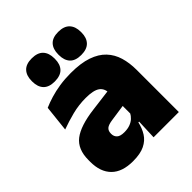

<svg xmlns="http://www.w3.org/2000/svg" viewBox="-198 -806 933 933"><g transform="rotate(-45 269.0 -339.0)"><path d="M325 0 330 -126 326.5 -130.5V-283.5L325 -301.5Q325 -336 302.8 -352.2Q280.5 -368.5 227 -368.5Q178.5 -368.5 133.8 -357Q89 -345.5 48 -330.5L62.5 -465Q87.5 -476 118 -485.2Q148.5 -494.5 184.5 -500Q220.5 -505.5 261 -505.5Q329.5 -505.5 375.2 -489.8Q421 -474 448 -445.2Q475 -416.5 486.8 -377Q498.5 -337.5 498.5 -290V0ZM172.5 12Q98.5 12 60.8 -25.8Q23 -63.5 23 -133V-145.5Q23 -219.5 68.2 -254.5Q113.5 -289.5 213 -302L338.5 -318L349 -217L242.5 -201.5Q213.5 -197.5 202.2 -187.8Q191 -178 191 -159V-157Q191 -139.5 202.8 -128.5Q214.5 -117.5 242 -117.5Q265 -117.5 281.8 -123.8Q298.5 -130 309.8 -140.5Q321 -151 327.5 -163.5L352.5 -103.5H324Q316.5 -70 300.2 -44Q284 -18 253.5 -3Q223 12 172.5 12ZM177 -531Q138 -531 118.8 -551.2Q99.5 -571.5 99.5 -608V-612Q99.5 -649 118.8 -669.5Q138 -690 177 -690Q217 -690 236.2 -669.5Q255.5 -649 255.5 -612V-608Q255.5 -571.5 236.2 -551.2Q217 -531 177 -531ZM359.5 -531Q320 -531 301 -551.2Q282 -571.5 282 -608V-612Q282 -649 301 -669.5Q320 -690 359.5 -690Q398.5 -690 418 -669.5Q437.5 -649 437.5 -612V-608Q437.5 -571.5 418 -551.2Q398.5 -531 359.5 -531Z"/></g></svg>

Font: Anek Gujarati Medium ExtraBold
Style: Regular
Weight: 800
Version: Version 1.003